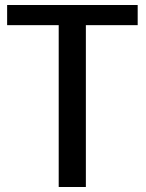

<svg xmlns="http://www.w3.org/2000/svg" viewBox="-20 -747 582 767"><path d="M214.5 0V-646.5H8.5V-727H530V-646.5H323V0Z"/></svg>

Font: Expletus Sans Medium
Style: Regular
Weight: 500
Version: Version 7.500